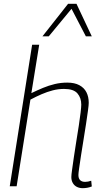

<svg xmlns="http://www.w3.org/2000/svg" viewBox="-20 -974 536 1004"><path d="M390 -59Q390 -41 399 -32Q408 -23 425 -23Q433 -23 440.5 -24.5Q448 -26 457 -29L460 1Q448 6 435.5 8Q423 10 413 10Q396 10 382.5 3.5Q369 -3 361 -16.5Q353 -30 353 -48Q353 -59 357 -87Q361 -115 366.5 -154Q372 -193 379 -235Q386 -277 392 -316.5Q398 -356 401.5 -385.5Q405 -415 405 -427Q405 -462 385 -485.5Q365 -509 315 -509Q285 -509 256 -501.5Q227 -494 198 -481.5Q169 -469 139 -453L67 0H31L148 -740H185L144 -487Q175 -502 205 -514.5Q235 -527 266.5 -534.5Q298 -542 332 -542Q370 -542 395 -528.5Q420 -515 432 -491.5Q444 -468 444 -436Q444 -425 440 -395.5Q436 -366 430 -326.5Q424 -287 417 -244.5Q410 -202 404 -163Q398 -124 394 -96Q390 -68 390 -59ZM202 -784 336 -954H380L460 -784H429L354 -928L235 -784Z"/></svg>

Font: Georama ExtraCondensed Thin ExtraLight
Style: Italic
Weight: 250
Italic angle: -9°
Version: Version 1.001